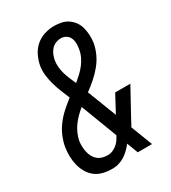

<svg xmlns="http://www.w3.org/2000/svg" viewBox="-183 -839 842 943"><g transform="rotate(-30 237.5 -367.5)"><path d="M172 8Q146 8 121.5 2Q97 -4 78 -18.5Q59 -33 46.5 -54.5Q34 -76 28 -100Q22 -124 21.5 -149.5Q21 -175 25 -201Q30 -230 42.5 -259Q55 -288 74 -313Q93 -338 117 -359.5Q141 -381 166 -400Q156 -424 146 -448.5Q136 -473 128.5 -499Q121 -525 117.5 -552Q114 -579 118 -607Q123 -634 135.5 -660.5Q148 -687 170 -706.5Q192 -726 220 -734.5Q248 -743 274 -743Q296 -743 316.5 -738.5Q337 -734 353.5 -722.5Q370 -711 381.5 -694.5Q393 -678 398 -658Q403 -638 404 -617Q405 -596 402 -574Q397 -545 384 -516.5Q371 -488 350.5 -463Q330 -438 306 -417Q282 -396 256 -377Q259 -372 261 -366Q263 -360 265 -355L320 -213L372 -310H458L373 -155Q369 -147 364.5 -138.5Q360 -130 355 -122L402 0H321L297 -63Q280 -40 257.5 -22Q235 -4 209 3L204 5L198 6Q192 7 185 7.5Q178 8 172 8ZM229 -446Q246 -460 262 -475Q278 -490 291 -507Q304 -524 313 -543.5Q322 -563 325 -584Q328 -599 327.5 -615Q327 -631 321 -644.5Q315 -658 302 -666Q289 -674 273 -674Q258 -674 243.5 -668Q229 -662 218.5 -650Q208 -638 202.5 -624Q197 -610 194 -595Q191 -575 193 -555.5Q195 -536 200.5 -517.5Q206 -499 213.5 -481.5Q221 -464 229 -446ZM189 -61Q202 -61 215 -66.5Q228 -72 239 -81Q250 -90 258 -101.5Q266 -113 272 -125L194 -330H193Q177 -317 161.5 -301.5Q146 -286 133.5 -268.5Q121 -251 112.5 -231.5Q104 -212 100 -192Q98 -176 98.5 -160Q99 -144 102.5 -129Q106 -114 113 -101Q120 -88 131.5 -78.5Q143 -69 158 -65Q173 -61 189 -61Z"/></g></svg>

Font: Iosevka QP
Style: Italic
Weight: 400
Italic angle: -9°
Designer: Belleve Invis
Foundry: Belleve Invis
Version: Version 20.0.0; ttfautohint (v1.8.4)